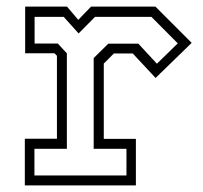

<svg xmlns="http://www.w3.org/2000/svg" viewBox="-20 -560 614 580"><path d="M55 0V-141H152V-391.5L144.5 -399H56V-540H182.5L216.5 -500L255 -540H449.5L559 -430.5L450 -324.5L381 -398.5H324L293.5 -368V-140.5H390.5V0ZM84 -30H362V-110.5H263V-384.5L307 -428H398L454 -367.5L517 -429L437.5 -509H267L217.5 -459L172.5 -509H84.5V-428.5H154.5L182 -399V-110.5H84Z"/></svg>

Font: Tourney Light
Style: Regular
Weight: 300
Version: Version 1.015